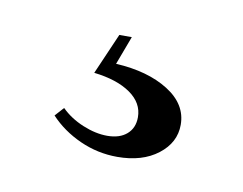

<svg xmlns="http://www.w3.org/2000/svg" viewBox="-33 -39 268 212"><g transform="rotate(10 101.0 67.5)"><path d="M41 91Q51 101 65.5 107Q80 113 93 113Q107 113 115 106Q123 99 123 87Q123 71 108 60.5Q93 50 67 47L87 1H101L89 33Q125 35 148 49.5Q171 64 171 87Q171 107 153.5 120.5Q136 134 108 134Q86 134 66 125Q46 116 32 101Z"/></g></svg>

Font: Moniqa Narrow Heading
Style: Bold
Weight: 700
Width: 4
Designer: Rajesh Rajput
Foundry: Rajesh Rajput
Version: Version 1.000